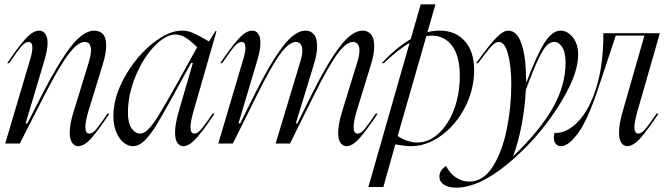

<svg xmlns="http://www.w3.org/2000/svg" viewBox="-20 -661 3065 884"><path d="M129 -441Q129 -468 112 -468Q96 -468 78 -447Q60 -426 22 -370H13Q63 -444 97 -482Q131 -520 161 -520Q177 -520 188 -506Q199 -492 199 -463Q199 -433 186 -388L98 -93H106L177 -232Q249 -372 306 -446Q363 -520 415 -520Q439 -520 454 -503.5Q469 -487 469 -451Q469 -416 453 -364L387 -149Q373 -101 373 -77Q373 -46 391 -46Q406 -46 421.5 -64Q437 -82 475 -138H484Q437 -67 403 -27.5Q369 12 340 12Q324 12 312.5 -3Q301 -18 301 -50Q301 -90 319 -147L389 -375Q399 -408 399 -429Q399 -468 370 -468Q339 -468 297 -413.5Q255 -359 187 -227L71 0H4L121 -395Q129 -422 129 -441Z M792 -271 888 -444Q855 -475 833.5 -488.5Q812 -502 788 -502Q742 -502 690 -447.5Q638 -393 603.5 -308.5Q569 -224 569 -142Q569 -94 586 -70Q603 -46 625 -46Q644 -46 665 -68Q686 -90 713.5 -135Q741 -180 792 -271ZM818 -520Q843 -520 864.5 -511Q886 -502 910 -488.5Q934 -475 942 -470L972 -518H977L871 -149Q857 -100 857 -75Q857 -46 875 -46Q889 -46 906 -65.5Q923 -85 959 -138H968Q922 -68 887 -28Q852 12 824 12Q808 12 797 -3Q786 -18 786 -51Q786 -89 803 -148L868 -371H860L802 -266L780 -225Q730 -135 702.5 -89Q675 -43 647.5 -15.5Q620 12 592 12Q569 12 548.5 -5Q528 -22 515 -53.5Q502 -85 502 -127Q502 -213 553.5 -305.5Q605 -398 680 -459Q755 -520 818 -520Z M1110 -441Q1110 -468 1093 -468Q1077 -468 1059 -447Q1041 -426 1003 -370H994Q1044 -444 1078 -482Q1112 -520 1142 -520Q1158 -520 1168.5 -506Q1179 -492 1179 -463Q1179 -433 1166 -388L1078 -93H1086L1155 -232Q1224 -370 1280.5 -445Q1337 -520 1387 -520Q1410 -520 1425 -503Q1440 -486 1440 -449Q1440 -412 1425 -364L1342 -93H1349L1418 -232Q1487 -370 1543.5 -445Q1600 -520 1650 -520Q1673 -520 1688 -503Q1703 -486 1703 -449Q1703 -412 1688 -364L1622 -149Q1608 -101 1608 -77Q1608 -46 1626 -46Q1641 -46 1656.5 -64Q1672 -82 1710 -138H1719Q1672 -67 1638 -27.5Q1604 12 1575 12Q1559 12 1548 -3Q1537 -18 1537 -49Q1537 -89 1555 -147L1625 -375Q1635 -406 1635 -428Q1635 -449 1626.5 -458.5Q1618 -468 1605 -468Q1575 -468 1534.5 -414Q1494 -360 1428 -227L1315 0H1249L1362 -375Q1372 -406 1372 -428Q1372 -449 1363.5 -458.5Q1355 -468 1342 -468Q1312 -468 1271.5 -414Q1231 -360 1165 -227L1052 0H985L1102 -395Q1110 -422 1110 -441Z M1985 -641 1948 -513Q1975 -520 2004 -520Q2077 -520 2120 -472Q2163 -424 2163 -338Q2163 -249 2121.5 -168Q2080 -87 2012.5 -37.5Q1945 12 1872 12Q1848 12 1800 4L1745 200H1676L1866 -464Q1812 -432 1747 -370H1738Q1803 -441 1871 -481L1917 -641ZM1902 -5Q1954 -5 1999 -46Q2044 -87 2070.5 -157.5Q2097 -228 2097 -312Q2097 -402 2062 -449.5Q2027 -497 1968 -497Q1959 -497 1943 -495L1811 -35Q1856 -5 1902 -5Z M2034 103Q2049 135 2077.5 155Q2106 175 2141 175Q2205 175 2248.5 106.5Q2292 38 2313 -65Q2334 -168 2334 -271Q2334 -357 2319 -412.5Q2304 -468 2276 -468Q2262 -468 2244 -449.5Q2226 -431 2181 -370H2172Q2235 -457 2266 -488.5Q2297 -520 2320 -520Q2361 -520 2381.5 -458Q2402 -396 2402 -297V-285H2405Q2451 -407 2486.5 -463.5Q2522 -520 2561 -520Q2592 -520 2617 -489.5Q2642 -459 2642 -408Q2642 -312 2546.5 -164.5Q2451 -17 2318 93Q2185 203 2080 203Q2044 203 2023.5 189Q2003 175 2003 152Q2003 123 2034 103ZM2345 56Q2466 -60 2525 -164Q2584 -268 2584 -373Q2584 -420 2568.5 -444Q2553 -468 2532 -468Q2514 -468 2498 -452.5Q2482 -437 2459 -389.5Q2436 -342 2401 -247Q2397 -168 2382 -87.5Q2367 -7 2343 56Z M2533 -49H2539Q2593 -49 2644 -103.5Q2695 -158 2726.5 -261Q2758 -364 2758 -501V-508H3018L2915 -149Q2901 -100 2901 -75Q2901 -46 2919 -46Q2933 -46 2950 -65.5Q2967 -85 3003 -138H3012Q2966 -68 2931 -28Q2896 12 2868 12Q2852 12 2841 -3Q2830 -18 2830 -51Q2830 -89 2847 -148L2947 -497H2815L2734 -253Q2687 -111 2642.5 -49.5Q2598 12 2563 12Q2548 12 2539 1.5Q2530 -9 2530 -27Q2530 -37 2533 -49Z"/></svg>

Font: Nyght Serif Light Italic
Style: Regular
Weight: 300
Italic angle: -16°
Designer: Maksym Kobuzan
Version: Version 0.410